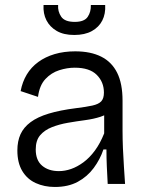

<svg xmlns="http://www.w3.org/2000/svg" viewBox="-20 -731 581 763"><path d="M198 12Q156 12 122 -3.5Q88 -19 68.5 -51.5Q49 -84 49 -133Q49 -170 61.5 -197.5Q74 -225 101.5 -245.5Q129 -266 173.5 -279.5Q218 -293 281 -301Q322 -306 347 -311.5Q372 -317 382.5 -328.5Q393 -340 393 -363Q393 -405 364.5 -433.5Q336 -462 277 -462Q247 -462 215.5 -452Q184 -442 160.5 -417Q137 -392 131 -346L62 -369Q69 -406 86.5 -435Q104 -464 132 -484.5Q160 -505 197 -516Q234 -527 279 -527Q340 -527 382 -506Q424 -485 445.5 -442Q467 -399 467 -331V-211Q467 -179 468.5 -142Q470 -105 472.5 -68.5Q475 -32 477 0H408Q406 -36 404.5 -69.5Q403 -103 403 -137H391Q378 -98 352.5 -63.5Q327 -29 289 -8.5Q251 12 198 12ZM214 -51Q238 -51 262.5 -59.5Q287 -68 311.5 -86Q336 -104 357 -132.5Q378 -161 394 -201V-296L422 -293Q407 -276 379.5 -267Q352 -258 318 -253.5Q284 -249 249.5 -243Q215 -237 186 -225.5Q157 -214 139.5 -193.5Q122 -173 122 -137Q122 -94 147.5 -72.5Q173 -51 214 -51ZM153 -711H211Q209 -686 223 -665Q237 -644 277 -644Q315 -644 328.5 -664Q342 -684 341 -711H398Q400 -676 386.5 -649.5Q373 -623 345 -607.5Q317 -592 275 -592Q233 -592 205.5 -608Q178 -624 164.5 -650.5Q151 -677 153 -711Z"/></svg>

Font: Bricolage Grotesque 24pt Light
Style: Regular
Weight: 300
Designer: Mathieu Triay
Foundry: Atelier Triay
Version: Version 1.001;gftools[0.9.33.dev8+g029e19f]